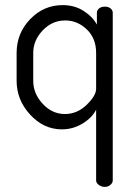

<svg xmlns="http://www.w3.org/2000/svg" viewBox="-20 -499 524 751"><path d="M45 -183C45 -133 62.7 -88.8 98 -50.5C133.3 -12.2 174.7 7 222 7C250.7 7 277.5 -0.5 302.5 -15.5C327.5 -30.5 345.3 -48.7 356 -70V207C356 213 359.3 218.7 366 224C372.7 229.3 380.7 232 390 232C398.7 232 406 229.3 412 224C418 218.7 421 213 421 207V-449C421 -455.7 418.2 -461.3 412.5 -466C406.8 -470.7 399.3 -473 390 -473C380.7 -473 373.2 -470.7 367.5 -466C361.8 -461.3 359 -455.7 359 -449V-403C347 -424.3 329.3 -442.3 306 -457C282.7 -471.7 255.7 -479 225 -479C175.7 -479 133.3 -460.7 98 -424C62.7 -387.3 45 -343.3 45 -292ZM110 -183V-292C110 -324.7 122.3 -354 147 -380C171.7 -406 201 -419 235 -419C267 -419 295.2 -407.3 319.5 -384C343.8 -360.7 356 -330 356 -292V-152C356 -134 343.7 -113 319 -89C294.3 -65 266 -53 234 -53C200.7 -53 171.7 -66.3 147 -93C122.3 -119.7 110 -149.7 110 -183Z"/></svg>

Font: Terminal Dosis
Style: Book
Weight: 400
Designer: EdgarTolentino, PabloImpallari, IginoMarini
Foundry: EdgarTolentino, PabloImpallari, IginoMarini
Version: Version 1.006